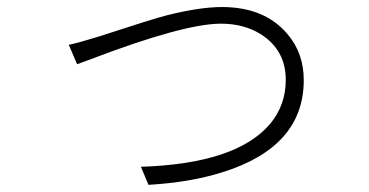

<svg xmlns="http://www.w3.org/2000/svg" viewBox="-20 -513 1040 541"><path d="M173.8 -386.7Q202.1 -392.6 258.8 -410.2Q411.1 -460 449.2 -469.7Q543 -493.2 605.5 -493.2Q725.6 -493.2 790 -417Q835.9 -363.3 835.9 -287.1Q835.9 -98.6 605.5 -27.3Q515.6 1 398.4 7.8L377 -43Q646.5 -51.8 741.2 -164.1Q785.2 -216.8 785.2 -288.1Q785.2 -371.1 715.8 -416Q668 -446.3 602.5 -446.3Q497.1 -446.3 229.5 -343.8Q205.1 -335 197.3 -332Z"/></svg>

Font: Taipei Sans TC Beta Light
Style: Regular
Weight: 300
Designer: JT Foundry
Foundry: JT Foundry
Version: Version 1.000